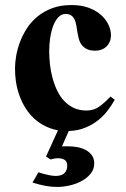

<svg xmlns="http://www.w3.org/2000/svg" viewBox="-20 -509 502 768"><path d="M439 -109.9Q427.2 -88.9 411.1 -67.4Q395 -45.9 372.6 -28.1Q350.1 -10.3 321 1.7Q292 13.7 254.9 15.1L228 76.2H252Q269.5 76.2 288.1 79.3Q306.6 82.5 322 90.6Q337.4 98.6 347.2 111.8Q356.9 125 356.9 145Q356.9 167.5 343 185.1Q329.1 202.6 307.4 214.6Q285.6 226.6 259.3 232.7Q232.9 238.8 208 238.8Q185.5 238.8 161.6 234.4Q137.7 230 109.9 221.2L133.8 180.2Q153.8 187 172.4 190.9Q190.9 194.8 203.1 194.8Q216.3 194.8 225.3 191.2Q234.4 187.5 239.5 181.6Q244.6 175.8 246.8 168.5Q249 161.1 249 153.8Q249 136.7 238.3 130.4Q227.5 124 213.9 124Q205.1 124 197.3 125.2Q189.5 126.5 182.1 128.9L164.1 117.2L211.9 12.2Q177.7 6.3 146.7 -12.2Q115.7 -30.8 92 -62Q68.4 -93.3 54.2 -137Q40 -180.7 40 -236.8Q40 -258.3 44.7 -285.4Q49.3 -312.5 59.8 -340.6Q70.3 -368.7 87.4 -395.3Q104.5 -421.9 129.6 -442.6Q154.8 -463.4 188.5 -476.1Q222.2 -488.8 266.1 -488.8Q306.6 -488.8 336.4 -477.3Q366.2 -465.8 385.5 -448Q404.8 -430.2 414.3 -409.2Q423.8 -388.2 423.8 -369.1Q423.8 -354 418.9 -342.3Q414.1 -330.6 405.5 -322.5Q397 -314.5 385.7 -310.3Q374.5 -306.2 361.8 -306.2Q340.8 -306.2 327.9 -312.5Q314.9 -318.8 307.1 -329.1Q299.3 -339.4 295.7 -352.5Q292 -365.7 289.8 -379.6Q287.6 -393.6 285.4 -406.7Q283.2 -419.9 278.6 -430.2Q273.9 -440.4 265.6 -446.8Q257.3 -453.1 242.2 -453.1Q225.6 -453.1 213.4 -440.2Q201.2 -427.2 193.1 -406.2Q185.1 -385.3 180.9 -358.6Q176.8 -332 176.8 -304.2Q176.8 -278.3 179.9 -250.7Q183.1 -223.1 190.2 -196.8Q197.3 -170.4 208.5 -147Q219.7 -123.5 236.3 -105.7Q252.9 -87.9 275.1 -77.4Q297.4 -66.9 326.2 -66.9Q354.5 -66.9 376.2 -82Q397.9 -97.2 421.9 -123Z"/></svg>

Font: Tai Heritage Pro
Style: Bold
Weight: 700
Designer: Faah Baccam, Walt Agee, Victor Gaultney, Annie Olsen, Eric Hays
Foundry: SIL International
Version: Version 2.600